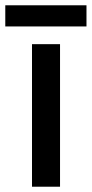

<svg xmlns="http://www.w3.org/2000/svg" viewBox="-38 -706 347 726"><path d="M289 -686H-18V-606H289ZM189 0V-539H83V0Z"/></svg>

Font: Noto Sans Bassa Vah Medium
Style: Regular
Weight: 500
Designer: Monotype Design Team
Foundry: Monotype Imaging Inc.
Version: Version 2.002